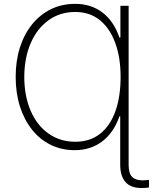

<svg xmlns="http://www.w3.org/2000/svg" viewBox="-20 -757 783 981"><path d="M637.2 -727.5V84.5Q637.2 128.9 654.8 146.5Q672.4 164.1 708.5 164.6Q716.8 164.1 725.6 163.6Q734.4 163.1 741.2 162.1V200.7Q732.4 202.6 721.9 203.1Q711.4 203.6 701.7 203.6Q675.8 203.6 655.8 196.3Q635.7 189 622.1 174.1Q608.4 159.2 601.3 137Q594.2 114.7 594.2 84.5V-162.6H590.3Q560.5 -78.1 501.5 -33.9Q442.4 10.3 361.8 10.3Q294.9 10.3 239.5 -16.8Q184.1 -43.9 144 -94Q104 -144 82 -212.6Q60.1 -281.2 60.1 -364.3Q60.1 -446.8 82 -515.1Q104 -583.5 144.5 -633.3Q185.1 -683.1 240.7 -710.2Q296.4 -737.3 364.3 -737.3Q444.8 -737.3 502.9 -693.6Q561 -649.9 590.3 -564.9H595.2V-727.5ZM364.3 -32.7Q439.9 -32.7 491.7 -73.7Q543.5 -114.7 569.8 -189.2Q596.2 -263.7 596.2 -363.8Q596.2 -463.4 568.8 -537.8Q541.5 -612.3 490 -654.1Q438.5 -695.8 364.7 -695.8Q286.6 -695.8 228 -653.6Q169.4 -611.3 137 -536.6Q104.5 -461.9 104 -363.8Q104.5 -264.2 137.2 -189.7Q169.9 -115.2 228.8 -74Q287.6 -32.7 364.3 -32.7Z"/></svg>

Font: Inter Tight ExtraLight
Style: Regular
Weight: 250
Designer: Rasmus Andersson
Foundry: rsms
Version: Version 3.004